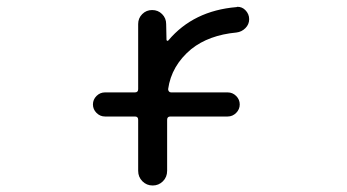

<svg xmlns="http://www.w3.org/2000/svg" viewBox="-20 -577 1040 576"><path d="M394.5 -504.9Q394.5 -522.5 406.7 -534.7Q418.9 -546.9 436.5 -546.9Q454.1 -546.9 466.3 -534.7Q478.5 -522.5 478.5 -504.9L479.5 -458Q479.5 -455.1 481.9 -454.6Q484.4 -454.1 485.4 -456.1Q560.5 -544.9 689.5 -555.7Q691.4 -556.6 692.4 -556.6Q706.1 -556.6 715.8 -546.9Q727.5 -535.2 727.5 -519.5Q727.5 -503.9 716.3 -492.7Q705.1 -481.4 689.5 -479.5Q606.4 -471.7 553.7 -429.7Q494.1 -379.9 484.4 -309.6Q484.4 -305.7 486.8 -302.7Q489.3 -299.8 493.2 -299.8H663.1Q677.7 -299.8 688.5 -289.1Q699.2 -278.3 699.2 -263.7Q699.2 -249 688.5 -238.3Q677.7 -227.5 663.1 -227.5H491.2Q481.4 -227.5 481.4 -217.8V-64.5Q481.4 -45.9 468.8 -33.2Q456.1 -20.5 438 -20.5Q419.9 -20.5 407.2 -33.2Q394.5 -45.9 394.5 -64.5V-217.8Q394.5 -227.5 384.8 -227.5H294.9Q280.3 -227.5 269.5 -238.3Q258.8 -249 258.8 -263.7Q258.8 -278.3 269.5 -289.1Q280.3 -299.8 294.9 -299.8H384.8Q394.5 -299.8 394.5 -309.6Z"/></svg>

Font: Rounded-X Mgen+ 2m regular
Style: Regular
Weight: 400
Designer: [Source Han Sans]
Ryoko NISHIZUKA  (kana & ideographs); Paul D. Hunt (Latin, Greek & Cyrillic); Wenlong ZHANG  (bopomofo
Version: Version 1.059.20150602